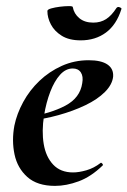

<svg xmlns="http://www.w3.org/2000/svg" viewBox="-20 -596 417 628"><path d="M160 12Q102 12 69.5 -17Q37 -46 27.5 -91Q18 -136 27 -185Q35 -224 56 -262.5Q77 -301 109 -331.5Q141 -362 182 -380.5Q223 -399 270 -399Q311 -399 331.5 -385Q352 -371 350 -345Q347 -319 323 -295Q299 -271 259.5 -252Q220 -233 171.5 -219.5Q123 -206 73 -201L75 -214Q146 -225 194 -250.5Q242 -276 249 -324Q253 -346 244.5 -359Q236 -372 218 -372Q195 -372 176.5 -351.5Q158 -331 144.5 -296Q131 -261 124 -218Q116 -167 123 -125Q130 -83 154 -57.5Q178 -32 219 -32Q238 -32 262.5 -39Q287 -46 309 -63Q311 -65 314.5 -61Q318 -57 316 -55Q278 -18 237.5 -3Q197 12 160 12ZM244 -464Q206 -464 182 -479Q158 -494 146.5 -516Q135 -538 135 -560Q135 -565 147.5 -568.5Q160 -572 176 -574Q192 -576 205 -576Q218 -576 218 -573Q222 -551 239.5 -536.5Q257 -522 285 -522Q309 -522 327 -533.5Q345 -545 361 -570Q365 -575 372 -572Q379 -569 377 -566Q361 -515 326.5 -489.5Q292 -464 244 -464Z"/></svg>

Font: Cormorant Infant Light
Style: Italic
Weight: 300
Italic angle: -10°
Designer: Christian Thalmann (Catharsis Fonts)
Foundry: Catharsis Fonts
Version: Version 4.001